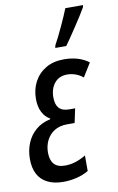

<svg xmlns="http://www.w3.org/2000/svg" viewBox="-89 -828 544 887"><g transform="rotate(-10 183.0 -384.5)"><path d="M135.7 9.8Q91.3 9.8 61 -5.6Q30.8 -21 15.6 -50Q0.5 -79.1 0.5 -120.6Q0.5 -160.6 14.6 -195.1Q28.8 -229.5 56.6 -253.4Q84.5 -277.3 124.5 -285.6L125.5 -289.1Q102.5 -301.3 89.4 -326.9Q76.2 -352.5 76.2 -389.6Q76.2 -433.6 95.2 -469.5Q114.3 -505.4 149.7 -526.4Q185.1 -547.4 234.9 -547.4Q268.6 -547.4 297.6 -539.1Q326.7 -530.8 351.1 -512.7L311.5 -448.7Q295.9 -461.9 276.6 -468.8Q257.3 -475.6 237.3 -475.6Q199.7 -475.6 178.2 -449.5Q156.7 -423.3 156.7 -382.3Q156.7 -348.6 171.9 -332Q187 -315.4 218.8 -315.4H247.1L232.9 -249H197.8Q162.6 -249 138.2 -233.9Q113.8 -218.8 100.8 -192.9Q87.9 -167 87.9 -135.3Q87.9 -100.6 104.2 -81.8Q120.6 -63 155.8 -63Q180.7 -63 204.1 -70.3Q227.5 -77.6 253.9 -92.8V-20Q228 -4.9 197.5 2.4Q167 9.8 135.7 9.8ZM205.1 -606 207.5 -617.7Q215.3 -631.3 225.8 -652.6Q236.3 -673.8 247.3 -697.5Q258.3 -721.2 267.8 -742.9Q277.3 -764.6 282.7 -778.8H365.7L363.8 -769Q356.4 -755.9 342.5 -733.9Q328.6 -711.9 312.3 -687.3Q295.9 -662.6 281 -640.6Q266.1 -618.7 256.8 -606Z"/></g></svg>

Font: Open Sans Condensed Medium
Style: Italic
Weight: 500
Width: 3
Italic angle: -12°
Designer: Monotype Design Team
Foundry: Monotype Imaging Inc.
Version: Version 3.000